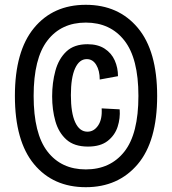

<svg xmlns="http://www.w3.org/2000/svg" viewBox="-20 -702 716 799"><path d="M337 77Q201 77 121.5 -19Q42 -115 42 -303Q42 -489 121.5 -585.5Q201 -682 337 -682Q473 -682 553.5 -586Q634 -490 634 -303Q634 -114 553 -18.5Q472 77 337 77ZM337 3Q439 3 497.5 -71Q556 -145 556 -303Q556 -459 497.5 -533.5Q439 -608 337 -608Q235 -608 177.5 -533.5Q120 -459 120 -303Q120 -146 177.5 -71.5Q235 3 337 3ZM346 -92Q289 -92 256.5 -121Q224 -150 210.5 -197.5Q197 -245 197 -301Q197 -358 210.5 -407.5Q224 -457 256 -487.5Q288 -518 344 -518Q387 -518 415.5 -499.5Q444 -481 457.5 -450.5Q471 -420 471 -385L395 -371Q395 -408 380.5 -432Q366 -456 341 -456Q310 -456 292.5 -417.5Q275 -379 275 -306Q275 -232 293 -193Q311 -154 344 -154Q371 -154 388.5 -180Q406 -206 403 -251L478 -247Q481 -210 469.5 -174.5Q458 -139 428 -115.5Q398 -92 346 -92Z"/></svg>

Font: Bricolage Grotesque 12pt Condensed
Style: Regular
Weight: 400
Width: 3
Designer: Mathieu Triay
Foundry: Atelier Triay
Version: Version 1.001; ttfautohint (v1.8.4.7-5d5b);gftools[0.9.33.de